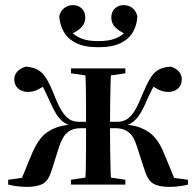

<svg xmlns="http://www.w3.org/2000/svg" viewBox="-20 -723 768 752"><path d="M12 0V-19L130 -35L58 -7L105 -121Q120 -157 140.5 -182.5Q161 -208 196.5 -222Q232 -236 290 -237L279 -226Q251 -230 232.5 -242Q214 -254 200 -277Q186 -300 170 -337Q162 -354 153 -373Q144 -392 133 -408L158 -390Q147 -382 129 -372.5Q111 -363 89 -363Q67 -363 51.5 -376Q36 -389 36 -412Q36 -430 48 -443Q60 -456 81 -462Q110 -460 129 -449Q148 -438 162.5 -414Q177 -390 193 -349Q208 -311 222 -288.5Q236 -266 251.5 -256Q267 -246 289 -246H344V-221H299Q271 -221 254.5 -211.5Q238 -202 228.5 -186Q219 -170 212 -150L183 -58Q171 -17 149 -4Q127 9 86 9Q68 9 47.5 6.5Q27 4 12 0ZM716 0Q702 4 681.5 6.5Q661 9 643 9Q602 9 580 -4Q558 -17 546 -58L516 -150Q510 -170 500.5 -186Q491 -202 474 -211.5Q457 -221 429 -221H384V-246H440Q461 -246 477 -256Q493 -266 507 -288.5Q521 -311 536 -349Q553 -390 567 -414Q581 -438 599.5 -449Q618 -460 648 -462Q669 -456 680.5 -443Q692 -430 692 -412Q692 -389 677 -376Q662 -363 640 -363Q617 -363 600 -372.5Q583 -382 571 -390L596 -408Q585 -392 575.5 -373Q566 -354 558 -337Q543 -300 528.5 -277Q514 -254 496 -242Q478 -230 450 -226L439 -237Q497 -236 532 -222Q567 -208 588 -182.5Q609 -157 623 -121L670 -7L598 -35L716 -19ZM313 0Q315 -24 316 -60Q317 -96 317 -135Q317 -174 317 -205V-249Q317 -281 317 -320Q317 -359 316 -395Q315 -431 313 -455H416Q414 -431 413 -395Q412 -359 411.5 -320Q411 -281 411 -249V-205Q411 -174 411.5 -135Q412 -96 413 -60Q414 -24 416 0ZM258 0V-19L345 -32H383L471 -19V0ZM258 -436V-455H471V-436L383 -423H345ZM365 -538Q311 -538 278 -554.5Q245 -571 229.5 -599Q214 -627 212 -660Q218 -682 233 -692.5Q248 -703 266 -703Q286 -703 300 -690Q314 -677 314 -654Q314 -633 300 -617.5Q286 -602 257 -589L248 -607Q274 -582 299 -572Q324 -562 365 -562Q406 -562 431.5 -572Q457 -582 482 -607L473 -589Q444 -602 430 -617.5Q416 -633 416 -654Q416 -677 430 -690Q444 -703 464 -703Q483 -703 497.5 -692.5Q512 -682 518 -660Q517 -627 501.5 -599Q486 -571 453 -554.5Q420 -538 365 -538Z"/></svg>

Font: Source Serif 4 60pt SemiBold
Style: Regular
Weight: 600
Version: Version 4.004;hotconv 1.0.116;makeotfexe 2.5.65601